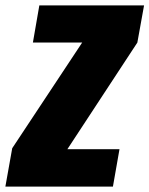

<svg xmlns="http://www.w3.org/2000/svg" viewBox="-56 -695 556 715"><path d="M-36 0H364.5L389 -139.5H195L455.5 -536.5L480.5 -675H90.5L66.5 -536.5H250L-10.5 -143Z"/></svg>

Font: Anybody Condensed Black
Style: Italic
Weight: 900
Width: 3
Italic angle: -10°
Version: Version 1.113;gftools[0.9.25]